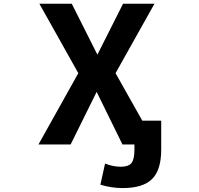

<svg xmlns="http://www.w3.org/2000/svg" viewBox="-20 -752 1040 1002"><path d="M488.3 -466.8 622.1 -732.4H786.1L583 -370.1L722.7 -122.1H821.3V28.3Q821.3 135.7 773.4 182.6Q725.6 229.5 620.1 229.5Q561.5 229.5 503.9 211.9L528.3 101.6Q570.3 118.2 610.4 118.2Q650.4 118.2 666 99.1Q681.6 80.1 681.6 28.3V2H661.1H619.1L484.4 -272.5L348.6 2H180.7L388.7 -370.1L185.5 -732.4H354.5Z"/></svg>

Font: GenEi Gothic M Regular
Style: Bold
Weight: 700
Designer: o_tamon (Modified); [Source Han Sans]
Ryoko NISHIZUKA  (kana & ideographs); Paul D. Hunt (Latin, Greek & Cyrillic); Wenl
Version: Version 1.1a;Original Version 1.004